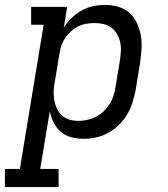

<svg xmlns="http://www.w3.org/2000/svg" viewBox="-64 -558 684 783"><path d="M-44 205V131H17L114 -457H63V-530H210L196 -445Q209 -466 228 -484.5Q247 -503 269.5 -515.5Q292 -528 316.5 -533Q341 -538 365 -538Q365 -538 365 -538Q365 -538 366 -538Q393 -538 419.5 -530Q446 -522 465 -504.5Q484 -487 495 -462.5Q506 -438 510.5 -411.5Q515 -385 513 -356.5Q511 -328 507 -300L489 -190Q484 -165 476 -139.5Q468 -114 454.5 -91Q441 -68 421 -48.5Q401 -29 377 -16Q353 -3 327.5 2.5Q302 8 276 8Q250 8 226 1.5Q202 -5 184 -20.5Q166 -36 155 -58Q144 -80 139 -104L100 131H175V205ZM256 -65Q274 -65 292 -69Q310 -73 327 -81.5Q344 -90 358 -103.5Q372 -117 382.5 -133Q393 -149 398.5 -166.5Q404 -184 407 -202L425 -312Q428 -331 429 -350Q430 -369 426 -386.5Q422 -404 413 -419.5Q404 -435 390 -445.5Q376 -456 358 -460Q340 -464 321 -464Q304 -464 287 -461Q270 -458 254 -450Q238 -442 224.5 -429.5Q211 -417 201 -402Q191 -387 186 -370.5Q181 -354 178 -337L160 -227Q156 -208 155 -189Q154 -170 157 -151.5Q160 -133 167.5 -116.5Q175 -100 188 -88Q201 -76 218.5 -70.5Q236 -65 256 -65Z"/></svg>

Font: Iosevka Slab Extended Oblique
Style: Regular
Weight: 400
Width: 7
Italic angle: -9°
Monospace: yes
Designer: Belleve Invis
Foundry: Belleve Invis
Version: Version 11.1.0; ttfautohint (v1.8.3)